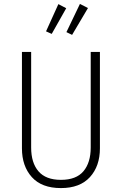

<svg xmlns="http://www.w3.org/2000/svg" viewBox="-20 -949 622 980"><path d="M490 -192Q490 -101 439 -45Q388 11 291 11Q193 11 142.5 -45Q92 -101 92 -192V-684H139V-196Q139 -118 176.5 -74.5Q214 -31 291 -31Q369 -31 406 -75Q443 -119 443 -196V-684H490ZM388 -929 429 -908 348 -771 319 -785ZM278 -928 318 -907 244 -776 215 -789Z"/></svg>

Font: Fira Sans Condensed ExtraLight
Style: Regular
Weight: 275
Width: 3
Designer: Carrois Corporate & Edenspiekermann AG
Foundry: Carrois Corporate GbR & Edenspiekermann AG
Version: Version 4.203